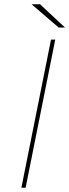

<svg xmlns="http://www.w3.org/2000/svg" viewBox="-20 -887 327 907"><path d="M81 0 221 -700H241L101 0ZM257 -757 129 -867H169L287 -757Z"/></svg>

Font: Montserrat Thin
Style: Italic
Weight: 100
Italic angle: -11.3°
Designer: Julieta Ulanovsky
Foundry: Julieta Ulanovsky
Version: Version 9.000; ttfautohint (v1.8.4.7-5d5b)